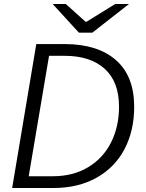

<svg xmlns="http://www.w3.org/2000/svg" viewBox="-20 -943 732 963"><path d="M162 -722H304Q469 -722 561 -642Q653 -562 653 -407Q653 -288 605 -196Q557 -104 465 -52Q373 0 247 0H41ZM577 -408Q577 -533 505 -598Q433 -663 305 -663H226L124 -59H244Q346 -59 421.5 -104Q497 -149 537 -228.5Q577 -308 577 -408ZM244 -923H310L409 -834H414L558 -923H627L443 -779H376Z"/></svg>

Font: Nebula Sans Book
Style: Regular
Weight: 400
Italic angle: -9°
Designer: Paul D. Hunt for Adobe (as Source Sans)
Foundry: Nebula Entertainment & Broadcasting LLC
Version: Version 1.010